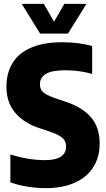

<svg xmlns="http://www.w3.org/2000/svg" viewBox="-20 -970 552 1000"><path d="M34 -20.5V-165.5Q128.5 -136 213.5 -136Q324 -136 324 -206.5Q324 -225 316.2 -238.2Q308.5 -251.5 289.2 -263Q270 -274.5 235 -286L180 -304.5Q103 -330.5 58.2 -383.8Q13.5 -437 13.5 -518.5Q13.5 -590.5 45.8 -642.5Q78 -694.5 143 -722.2Q208 -750 303.5 -750Q347 -750 387.8 -744.8Q428.5 -739.5 460 -730V-585Q430 -594 393.8 -599Q357.5 -604 321 -604Q249 -604 218.5 -584.8Q188 -565.5 188 -532Q188 -514.5 194.8 -502.2Q201.5 -490 218.2 -480Q235 -470 266 -459L321.5 -440.5Q407.5 -412 453.2 -359.8Q499 -307.5 499 -222.5Q499 -151.5 465.8 -99Q432.5 -46.5 369 -18.2Q305.5 10 217.5 10Q172.5 10 122.5 2Q72.5 -6 34 -20.5ZM315 -950H430.5L334 -795H189L93 -950H208L261.5 -857Z"/></svg>

Font: Encode Sans Condensed ExtraBold
Style: Regular
Weight: 800
Width: 3
Designer: Multiple Designers
Foundry: Impallari Type
Version: Version 2.000